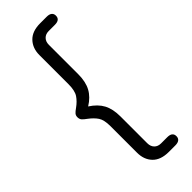

<svg xmlns="http://www.w3.org/2000/svg" viewBox="-316 -809 1033 1033"><g transform="rotate(-45 201.0 -292.5)"><path d="M141 79V-122Q141 -171 125.5 -194Q110 -217 82 -238Q65 -250 57 -259Q49 -268 49 -283Q49 -296 56.5 -304.5Q64 -313 80 -324Q108 -344 124.5 -368.5Q141 -393 141 -443V-664Q141 -716 172.5 -749Q204 -782 265 -782H315Q334 -782 344 -774Q354 -766 354 -751Q354 -720 315 -720H268Q244 -720 230 -705.5Q216 -691 216 -667V-443Q216 -386 195.5 -348Q175 -310 131 -283Q176 -254 196 -216.5Q216 -179 216 -122V82Q216 106 230 120.5Q244 135 268 135H315Q354 135 354 166Q354 181 344 189Q334 197 315 197H265Q204 197 172.5 164.5Q141 132 141 79Z"/></g></svg>

Font: Kodchasan
Style: Regular
Weight: 400
Version: Version 1.000; ttfautohint (v1.6)